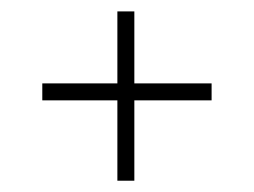

<svg xmlns="http://www.w3.org/2000/svg" viewBox="-20 -470 443 335"><path d="M53.8 -294.9V-324.5H349.2V-294.9ZM214.4 -154.7H184.8V-450.1H214.4ZM53.8 -294.9V-324.5H349.2V-294.9Z"/></svg>

Font: Smooch Sans Thin
Style: Regular
Weight: 100
Designer: Robert E. Leuschke
Foundry: Robert E. Leuschke
Version: Version 1.010